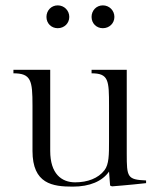

<svg xmlns="http://www.w3.org/2000/svg" viewBox="-20 -681 591 715"><path d="M279 0ZM153 -618C153 -642 171 -661 195 -661C219 -661 238 -642 238 -618C238 -594 219 -576 195 -576C171 -576 153 -594 153 -618ZM321 -618C321 -642 339 -661 363 -661C387 -661 406 -642 406 -618C406 -594 387 -576 363 -576C339 -576 321 -594 321 -618ZM279 0ZM167 -421V-119C167 -34 209 -2 260 -2C306 -2 346 -17 369 -47C386 -69 386 -105 386 -155V-288C386 -381 385 -408 321 -408V-421H452V-109C452 -21 454 -12 524 -9V1C462 8 397 13 397 13L390 10L386 -42C361 -6 314 14 251 14C176 14 101 4 101 -119V-288C101 -381 96 -408 30 -408V-421Z"/></svg>

Font: Open Baskerville 0.0.53
Style: Normal
Weight: 400
Designer: Isaac Moore, James Puckett, Rob Mientjes
Foundry: The Open Baskerville Project
Version: 0.0.53 (g939f078)